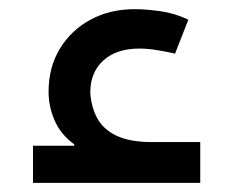

<svg xmlns="http://www.w3.org/2000/svg" viewBox="-20 -406 525 419"><path d="M52 -88H142V-91Q113 -112 99.5 -142.5Q86 -173 86 -206Q86 -259 110.5 -299.5Q135 -340 177.5 -363Q220 -386 274 -386Q299 -386 330.5 -381.5Q362 -377 391 -363L362 -289Q340 -294 320.5 -297Q301 -300 284 -300Q234 -300 205.5 -274Q177 -248 177 -204Q179 -172 192.5 -147.5Q206 -123 235 -109.5Q264 -96 311 -96H417V-7H52Z"/></svg>

Font: Noto Sans Syriac Eastern Medium
Style: Regular
Weight: 500
Designer: Patrick Giasson and the Monotype Design Team
Foundry: Monotype Imaging Inc.
Version: Version 3.001